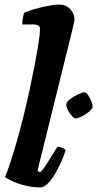

<svg xmlns="http://www.w3.org/2000/svg" viewBox="-20 -820 425 840"><path d="M157 0Q124 0 91.5 -8Q59 -16 35 -27Q11 -38 2 -46Q12 -69 26 -111.5Q40 -154 55 -206.5Q70 -259 83 -313Q96 -364 108.5 -422Q121 -480 131.5 -534.5Q142 -589 148.5 -631Q155 -673 155 -692Q155 -705 147 -709Q139 -713 125 -713H77Q77 -727 80 -741.5Q83 -756 85 -764Q100 -771 129 -779.5Q158 -788 188.5 -794Q219 -800 240 -800Q269 -800 287.5 -780Q306 -760 306 -734Q306 -730 301.5 -710.5Q297 -691 291 -667L144 -73L156 -66Q166 -75 179.5 -95.5Q193 -116 207 -139Q221 -162 231 -178Q241 -178 252.5 -173Q264 -168 267 -163Q261 -142 249 -114.5Q237 -87 221.5 -60.5Q206 -34 189 -17Q172 0 157 0ZM311 -302Q304 -302 294 -313Q284 -324 277 -338.5Q270 -353 270 -363Q270 -373 286 -385.5Q302 -398 321 -407Q340 -416 349 -416Q357 -416 365 -404.5Q373 -393 379 -378.5Q385 -364 385 -354Q385 -344 370.5 -332Q356 -320 338.5 -311Q321 -302 311 -302Z"/></svg>

Font: Texturina Black
Style: Italic
Weight: 900
Italic angle: -11°
Designer: Guillermo Torres Carreño
Foundry: Omnibus-Type
Version: Version 1.002; ttfautohint (v1.8.3)